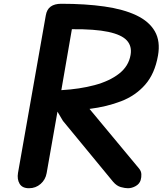

<svg xmlns="http://www.w3.org/2000/svg" viewBox="-20 -999 863 1019"><path d="M818.5 -704Q801.5 -607.5 750.2 -549.2Q699 -491 623 -461.8Q547 -432.5 455 -421L718.5 -104Q729.5 -90.5 730.2 -74.5Q731 -58.5 726.5 -43Q720.5 -23 700.2 -11.5Q680 0 659 0Q643.5 0 621.5 -6Q599.5 -12 580.5 -34L314 -357.5L285 -406.5L227.5 -80Q221.5 -45.5 195.5 -22.8Q169.5 0 134 0Q98 0 84 -23.8Q70 -47.5 75.5 -81L223 -917Q228.5 -949.5 249.2 -964.2Q270 -979 305 -979Q433.5 -979 534.5 -964.5Q635.5 -950 703.5 -917.8Q771.5 -885.5 801.8 -832.8Q832 -780 818.5 -704ZM305.5 -520.5Q402.5 -526 482 -547.2Q561.5 -568.5 612.2 -608.2Q663 -648 673 -707.5Q681 -753.5 653.5 -784Q626 -814.5 555 -829.8Q484 -845 361.5 -844Z"/></svg>

Font: Edu QLD Hand
Style: Regular
Weight: 400
Designer: Tina and Corey Anderson, Eben Sorkin
Foundry: Sorkin Type Co.
Version: Version 2.000